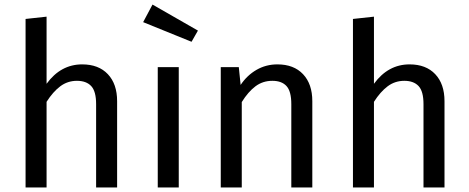

<svg xmlns="http://www.w3.org/2000/svg" viewBox="-20 -821 2053 841"><path d="M493 -378V0H401V-365Q401 -421 379.5 -444Q358 -467 317 -467Q276 -467 244 -443Q212 -419 184 -375V0H92V-738L184 -748V-454Q246 -539 340 -539Q412 -539 452.5 -496Q493 -453 493 -378Z M763 0H671V-527H763ZM847 -687 819 -638 607 -724 648 -801Z M1348 -378V0H1256V-365Q1256 -421 1235 -444Q1214 -467 1173 -467Q1131 -467 1099 -443Q1067 -419 1039 -374V0H947V-527H1026L1034 -449Q1062 -491 1103.5 -515Q1145 -539 1195 -539Q1267 -539 1307.5 -496Q1348 -453 1348 -378Z M1927 -378V0H1835V-365Q1835 -421 1813.5 -444Q1792 -467 1751 -467Q1710 -467 1678 -443Q1646 -419 1618 -375V0H1526V-738L1618 -748V-454Q1680 -539 1774 -539Q1846 -539 1886.5 -496Q1927 -453 1927 -378Z"/></svg>

Font: Fira GO
Style: Regular
Weight: 400
Designer: Carrois Corporate
Foundry: Carrois Corporate GbR
Version: Version 0.300